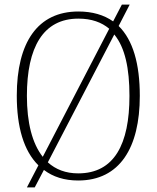

<svg xmlns="http://www.w3.org/2000/svg" viewBox="-20 -775 681 835"><path d="M147 -56 97 40H131L171 -36C210 -6 260 10 320 10C501 10 588 -133 588 -358C588 -498 558 -601 496 -662L544 -755H510L472 -682C432 -710 382 -725 321 -725C144 -725 53 -591 53 -359C53 -223 83 -119 147 -56ZM455 -650 166 -93C120 -151 97 -242 97 -358C97 -570 168 -694 321 -694C378 -694 422 -678 455 -650ZM320 -21C266 -21 222 -38 188 -69L477 -625C524 -568 543 -477 543 -358C543 -148 477 -21 320 -21Z"/></svg>

Font: Noto Serif Hebrew SemiCondensed ExtraLight
Style: Regular
Weight: 200
Width: 4
Designer: Monotype Design Team
Foundry: Monotype Imaging Inc.
Version: Version 2.004